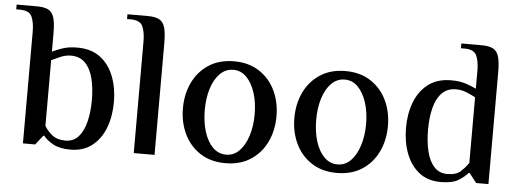

<svg xmlns="http://www.w3.org/2000/svg" viewBox="-65 -785 2489 920"><g transform="rotate(5 1179.0 -325.0)"><path d="M298 10Q245 10 213.5 -8Q182 -26 168 -45H163L128 0H69V-537Q69 -582 56.5 -609.5Q44 -637 -1 -637H-19V-660H79Q114 -660 133.5 -650Q153 -640 161 -613.5Q169 -587 169 -537V-450Q191 -461 220 -470.5Q249 -480 289 -480Q356 -480 399.5 -447Q443 -414 464.5 -358.5Q486 -303 486 -235Q486 -167 465 -111.5Q444 -56 402 -23Q360 10 298 10ZM270 -31Q309 -31 333 -58Q357 -85 368.5 -131.5Q380 -178 380 -235Q380 -293 368.5 -339Q357 -385 331 -412Q305 -439 262 -439Q237 -439 213.5 -429Q190 -419 169 -409V-93Q183 -69 207 -50Q231 -31 270 -31Z M602 0V-537Q602 -582 589.5 -609.5Q577 -637 532 -637H514V-660H612Q647 -660 666.5 -650Q686 -640 694 -613.5Q702 -587 702 -537V0Z M1043 10Q972 10 921.5 -23Q871 -56 844.5 -111.5Q818 -167 818 -235Q818 -303 844.5 -358.5Q871 -414 921.5 -447Q972 -480 1043 -480Q1114 -480 1164.5 -447Q1215 -414 1241.5 -358.5Q1268 -303 1268 -235Q1268 -167 1241.5 -111.5Q1215 -56 1164.5 -23Q1114 10 1043 10ZM1043 -31Q1080 -31 1106.5 -58Q1133 -85 1148 -131.5Q1163 -178 1163 -235Q1163 -293 1148 -339Q1133 -385 1106.5 -412Q1080 -439 1043 -439Q1006 -439 979 -412Q952 -385 937.5 -339Q923 -293 923 -235Q923 -178 937.5 -131.5Q952 -85 979 -58Q1006 -31 1043 -31Z M1579 10Q1508 10 1457.5 -23Q1407 -56 1380.5 -111.5Q1354 -167 1354 -235Q1354 -303 1380.5 -358.5Q1407 -414 1457.5 -447Q1508 -480 1579 -480Q1650 -480 1700.5 -447Q1751 -414 1777.5 -358.5Q1804 -303 1804 -235Q1804 -167 1777.5 -111.5Q1751 -56 1700.5 -23Q1650 10 1579 10ZM1579 -31Q1616 -31 1642.5 -58Q1669 -85 1684 -131.5Q1699 -178 1699 -235Q1699 -293 1684 -339Q1669 -385 1642.5 -412Q1616 -439 1579 -439Q1542 -439 1515 -412Q1488 -385 1473.5 -339Q1459 -293 1459 -235Q1459 -178 1473.5 -131.5Q1488 -85 1515 -58Q1542 -31 1579 -31Z M2079 10Q2016 10 1974.5 -23Q1933 -56 1912 -111.5Q1891 -167 1891 -235Q1891 -303 1912.5 -358.5Q1934 -414 1977.5 -447Q2021 -480 2088 -480Q2128 -480 2157 -470.5Q2186 -461 2208 -450V-537Q2208 -582 2195.5 -609.5Q2183 -637 2138 -637H2120V-660H2218Q2253 -660 2272.5 -650Q2292 -640 2300 -613.5Q2308 -587 2308 -537V0H2249L2214 -45H2209Q2193 -26 2164 -8Q2135 10 2079 10ZM2107 -31Q2150 -31 2171.5 -51Q2193 -71 2208 -93V-409Q2187 -420 2163.5 -429.5Q2140 -439 2115 -439Q2072 -439 2046 -412Q2020 -385 2008.5 -339Q1997 -293 1997 -235Q1997 -178 2008 -131.5Q2019 -85 2043.5 -58Q2068 -31 2107 -31Z"/></g></svg>

Font: El Messiri Medium
Style: Regular
Weight: 500
Designer: Mohamed Gaber
Foundry: Kief Type Foundry
Version: Version 2.020; ttfautohint (v1.8.3)